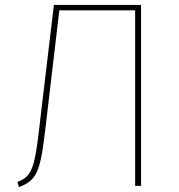

<svg xmlns="http://www.w3.org/2000/svg" viewBox="-20 -755 726 780"><path d="M199 -735 149 -316C122 -82 119 -42 51 -16L57 5C144 -27 146 -75 174 -314L221 -713H529V0H553V-735Z"/></svg>

Font: Glow Sans SC Normal Thin
Style: Regular
Weight: 100
Designer: Ryoko NISHIZUKA (kana, bopomofo & ideographs); Paul D. Hunt (Latin, Greek & Cyrillic); Sandoll Communications, Soo-young
Version: Version 0.93